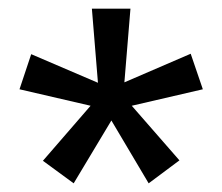

<svg xmlns="http://www.w3.org/2000/svg" viewBox="-20 -817 513 443"><path d="M448 -611 420 -693 267 -627 281 -797H192L206 -626L52 -692L25 -611L189 -573L79 -446L150 -394L237 -539L323 -394L394 -447L284 -573Z"/></svg>

Font: Glow Sans SC Normal Book
Style: Regular
Weight: 500
Designer: Ryoko NISHIZUKA (kana, bopomofo & ideographs); Paul D. Hunt (Latin, Greek & Cyrillic); Sandoll Communications, Soo-young
Version: Version 0.93